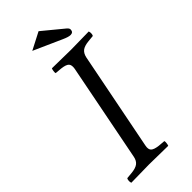

<svg xmlns="http://www.w3.org/2000/svg" viewBox="-261 -861 909 909"><g transform="rotate(-45 193.5 -407.0)"><path d="M331.1 -714.8Q331.1 -695.8 312 -695.8Q298.8 -695.8 272 -708L130.9 -771L217.8 -815.9L319.8 -731.9Q331.1 -722.7 331.1 -714.8ZM212.9 -568.8Q216.8 -591.8 207.5 -601.8Q198.2 -611.8 168.9 -615.2L134.8 -618.2Q132.8 -622.1 134.5 -633.1Q136.2 -644 138.2 -647Q226.1 -645 265.1 -645Q294.9 -645 384.8 -647Q387.7 -640.1 387 -630.6Q386.2 -621.1 382.8 -618.2L352.1 -615.2Q322.3 -612.3 308.6 -601.6Q294.9 -590.8 290 -568.8L192.9 -76.2Q188 -53.2 198 -43.2Q208 -33.2 236.8 -29.8L271 -26.9Q272.9 -22.9 271.5 -12Q270 -1 268.1 2Q180.2 0 141.1 0Q111.3 0 21 2Q18.1 -4.9 19 -14.4Q20 -23.9 22.9 -26.9L54.2 -29.8Q84 -32.7 97.9 -43.5Q111.8 -54.2 116.2 -76.2Z"/></g></svg>

Font: Linux Libertine
Style: Italic
Weight: 400
Italic angle: -12°
Designer: Philipp H. Poll
Foundry: Philipp H. Poll
Version: Version 5.1.6 ; ttfautohint (v0.9)